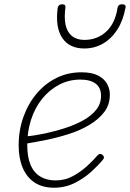

<svg xmlns="http://www.w3.org/2000/svg" viewBox="-20 -856 606 895"><path d="M232 19Q178 19 141.5 -5Q105 -29 86 -73.5Q67 -118 67 -178Q67 -250 89.5 -312Q112 -374 151.5 -420.5Q191 -467 244 -493Q297 -519 359 -519Q408 -519 437 -504Q466 -489 479 -465.5Q492 -442 492 -415Q492 -367 465 -332.5Q438 -298 394.5 -272.5Q351 -247 298.5 -230.5Q246 -214 194 -203.5Q142 -193 99 -186L100 -220Q144 -224 192.5 -234.5Q241 -245 286.5 -260Q332 -275 369.5 -296Q407 -317 429 -345Q451 -373 451 -409Q451 -447 426 -466Q401 -485 355 -485Q301 -485 255.5 -461Q210 -437 176.5 -395.5Q143 -354 125 -298.5Q107 -243 107 -181Q107 -125 122 -88.5Q137 -52 167 -33.5Q197 -15 239 -15Q284 -15 321.5 -36Q359 -57 388 -84Q417 -111 435 -132Q441 -138 446 -138.5Q451 -139 457 -135Q462 -131 464 -125Q466 -119 460 -112Q440 -87 406 -56Q372 -25 328 -3Q284 19 232 19ZM373 -630Q303 -630 270 -679.5Q237 -729 249 -820Q251 -828 256 -832Q261 -836 270 -836Q279 -836 282.5 -832Q286 -828 285 -820Q275 -747 298 -708.5Q321 -670 374 -670Q433 -670 475 -708.5Q517 -747 528 -820Q530 -828 534.5 -832Q539 -836 549 -836Q559 -836 563 -832Q567 -828 565 -820Q554 -760 526.5 -717.5Q499 -675 459.5 -652.5Q420 -630 373 -630Z"/></svg>

Font: Playwrite IS Thin
Style: Regular
Weight: 250
Designer: Veronika Burian, José Scaglione
Foundry: TypeTogether
Version: Version 1.002